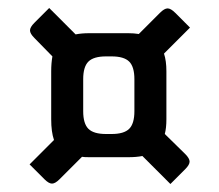

<svg xmlns="http://www.w3.org/2000/svg" viewBox="-20 -643 548 480"><path d="M54 -232 115 -293Q108 -313 108 -345V-465Q108 -485 111 -502L66 -548Q55 -559 55 -567Q55 -575 66 -586L103 -623L169 -557Q184 -560 203 -560H301Q308 -560 314.5 -559.5Q321 -559 327 -558L380 -611Q391 -622 399 -622Q407 -622 418 -611L455 -574L390 -509Q396 -491 396 -465V-345Q396 -323 392 -308L443 -258Q454 -247 454 -239Q454 -231 443 -220L406 -183L336 -253Q321 -250 301 -250H203Q190 -250 185 -251L129 -195Q118 -184 110 -184Q102 -184 91 -195ZM188 -365Q188 -334 201 -321Q214 -308 245 -308H259Q290 -308 303 -321Q316 -334 316 -365V-445Q316 -476 303 -489Q290 -502 259 -502H245Q214 -502 201 -489Q188 -476 188 -445Z"/></svg>

Font: Rationale
Style: Regular
Weight: 400
Designer: Cyreal (www.cyreal.org)
Foundry: Cyreal (www.cyreal.org)
Version: Version 1.011